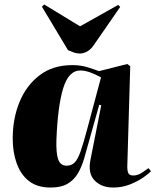

<svg xmlns="http://www.w3.org/2000/svg" viewBox="-20 -827 697 861"><path d="M551 -87Q550 -65 554.5 -52.5Q559 -40 578 -40Q597 -40 615.5 -52Q634 -64 646 -73L657 -59Q648 -49 623 -31.5Q598 -14 563 0Q528 14 488 14Q435 14 404 -18Q373 -50 386 -112L434 -355L425 -357L377 -186Q367 -149 356.5 -113.5Q346 -78 329 -49Q312 -20 283 -3Q254 14 207 14Q147 14 110 -15Q73 -44 55 -94Q37 -144 37 -206Q37 -295 67.5 -369.5Q98 -444 157.5 -489.5Q217 -535 304 -535Q341 -535 370.5 -526Q400 -517 424 -508L551 -540L564 -530ZM279 -84Q301 -84 315 -98.5Q329 -113 341.5 -148.5Q354 -184 371 -248L433 -480Q408 -494 384 -502.5Q360 -511 340 -511Q288 -511 263.5 -431.5Q239 -352 233 -201Q231 -140 241 -112Q251 -84 279 -84ZM168 -797 178 -807 339 -709 510 -805 519 -796 400 -624Q388 -606 371.5 -596.5Q355 -587 338 -587Q324 -587 311.5 -591.5Q299 -596 285 -602Z"/></svg>

Font: Literata 72pt ExtraBold
Style: Italic
Weight: 800
Italic angle: -2°
Designer: Latin by Veronika Burian and Jose Scaglione. Greek by Irene Vlachou. Cyrillic by Vera Evstafieva
Foundry: TypeTogether
Version: Version 3.002